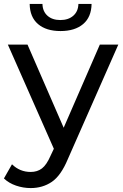

<svg xmlns="http://www.w3.org/2000/svg" viewBox="-36 -757 627 977"><path d="M120 200Q82 200 45.5 187.5Q9 175 -16 151L25 79Q65 118 120 118Q154 118 177.5 100Q201 82 221 36L238 0L4 -530H104L288 -107L472 -530H566L309 53Q274 137 227.5 168.5Q181 200 120 200ZM272 -599Q199 -599 157.5 -634.5Q116 -670 115 -737H180Q181 -699 205.5 -677Q230 -655 271 -655Q312 -655 337 -677Q362 -699 363 -737H430Q429 -670 387 -634.5Q345 -599 272 -599Z"/></svg>

Font: Montserrat Medium
Style: Regular
Weight: 500
Designer: Julieta Ulanovsky
Foundry: Julieta Ulanovsky
Version: Version 9.000; ttfautohint (v1.8.4.7-5d5b)